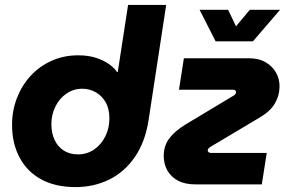

<svg xmlns="http://www.w3.org/2000/svg" viewBox="-20 -750 1185 781"><path d="M287 11Q205 11 147.5 -20.5Q90 -52 59.5 -109.5Q29 -167 29 -242Q29 -300 49 -351.5Q69 -403 105 -442Q141 -481 190.5 -503Q240 -525 298 -525Q340 -525 371.5 -514.5Q403 -504 424.5 -488.5Q446 -473 456 -457H459L501 -730H656L584 -259Q570 -171 528 -110.5Q486 -50 424 -19.5Q362 11 287 11ZM297 -122Q334 -122 363 -142Q392 -162 408.5 -195.5Q425 -229 425 -268Q425 -308 409.5 -334.5Q394 -361 369 -375Q344 -389 315 -389Q279 -389 250.5 -369.5Q222 -350 205.5 -317Q189 -284 189 -245Q189 -209 202 -181Q215 -153 239.5 -137.5Q264 -122 297 -122ZM774 0Q732 0 703.5 -15.5Q675 -31 660.5 -57Q646 -83 646 -116Q646 -157 669 -187.5Q692 -218 737 -245L930 -361Q934 -363 937 -366.5Q940 -370 940 -375Q940 -380 937 -382.5Q934 -385 928 -385H708L728 -513H993Q1033 -513 1061 -496.5Q1089 -480 1103.5 -453.5Q1118 -427 1117 -395Q1116 -358 1096.5 -326.5Q1077 -295 1033 -270L835 -152Q832 -150 828.5 -146.5Q825 -143 825 -138Q825 -134 828.5 -131Q832 -128 838 -128H1065L1045 0ZM857 -582 792 -710H908L940 -643L996 -710H1119L1009 -582Z"/></svg>

Font: MuseoModerno Thin
Style: Bold Italic
Weight: 700
Italic angle: -9°
Version: Version 1.003